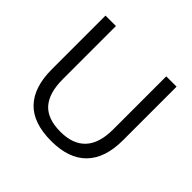

<svg xmlns="http://www.w3.org/2000/svg" viewBox="-174 -887 1078 1078"><g transform="rotate(45 365.0 -348.0)"><path d="M366.2 8.9Q222.6 8.9 153.1 -64.2Q83.5 -137.3 83.5 -278.9V-705H166.4V-282.6Q166.4 -173.7 214.3 -119.1Q262.3 -64.5 366.2 -64.5Q464.5 -64.5 515.2 -119.1Q565.9 -173.7 565.9 -282.6V-705H647.9V-278.9Q647.9 -137.3 576.3 -64.2Q504.7 8.9 366.2 8.9Z"/></g></svg>

Font: Mulish ExtraLight
Style: Regular
Weight: 200
Designer: Vernon Adams
Foundry: Vernon Adams
Version: Version 3.603